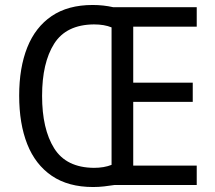

<svg xmlns="http://www.w3.org/2000/svg" viewBox="-20 -743 865 771"><path d="M352 -723Q395 -723 435 -714H770V-636H515V-411H754V-334H515V-78H770V0H439Q419 3 398 5.5Q377 8 354 8Q254 8 188 -37Q122 -82 89.5 -164Q57 -246 57 -359Q57 -471 89.5 -552.5Q122 -634 187.5 -678.5Q253 -723 352 -723ZM357 -645Q246 -644 197.5 -567.5Q149 -491 149 -358Q149 -225 197.5 -147.5Q246 -70 357 -69Q398 -69 428 -81V-633Q399 -645 357 -645Z"/></svg>

Font: Noto Sans Tamil SemiCondensed
Style: Regular
Weight: 400
Width: 4
Designer: Jelle Bosma - Monotype Design Team
Foundry: Monotype Imaging Inc.
Version: Version 2.004; ttfautohint (v1.8.4.7-5d5b)